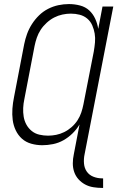

<svg xmlns="http://www.w3.org/2000/svg" viewBox="-20 -702 590 944"><path d="M483 222Q461 222 439 218.5Q417 215 398.5 205Q380 195 366 179.5Q352 164 345 144Q338 124 338 101.5Q338 79 343 56L371 -90Q357 -66 336.5 -46Q316 -26 292 -12.5Q268 1 241 6.5Q214 12 188 12Q160 12 133.5 4.5Q107 -3 88 -20Q69 -37 57.5 -61Q46 -85 42.5 -112Q39 -139 41 -167.5Q43 -196 49 -225L99 -485Q104 -510 113 -535Q122 -560 137 -583.5Q152 -607 172 -626.5Q192 -646 216.5 -658.5Q241 -671 267 -676.5Q293 -682 319 -682Q347 -682 373.5 -675Q400 -668 418.5 -651Q437 -634 448 -610Q459 -586 463 -560L484 -670H537L396 56Q391 79 393 102Q395 125 407 142Q419 159 439.5 167Q460 175 483 175H487V222ZM216 -35Q236 -35 256 -39Q276 -43 295.5 -52.5Q315 -62 332 -77Q349 -92 361 -110.5Q373 -129 379.5 -148.5Q386 -168 390 -188L441 -448Q445 -471 447 -493.5Q449 -516 445.5 -537Q442 -558 433.5 -577.5Q425 -597 409 -610.5Q393 -624 372 -629.5Q351 -635 328 -635Q308 -635 287 -630.5Q266 -626 246.5 -616Q227 -606 209.5 -590Q192 -574 180 -555.5Q168 -537 161 -516.5Q154 -496 150 -476L100 -216Q95 -193 94 -171Q93 -149 96.5 -128Q100 -107 110 -89Q120 -71 136 -58Q152 -45 173 -40Q194 -35 216 -35Z"/></svg>

Font: Lode Dark
Style: Italic
Weight: 400
Italic angle: -11°
Monospace: yes
Designer: Belleve Invis
Foundry: Belleve Invis
Version: Version 29.2.0; ttfautohint (v1.8.3)